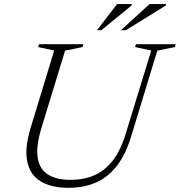

<svg xmlns="http://www.w3.org/2000/svg" viewBox="-20 -886 858 916"><path d="M177 -273Q152 -190.5 159.5 -136Q167 -81.5 206.8 -54.8Q246.5 -28 317.5 -28Q380 -28 430 -49.8Q480 -71.5 517.8 -119.8Q555.5 -168 580 -248.5L701.5 -645L624.5 -661.5L628.5 -675H818L814.5 -661.5L730.5 -644.5L606 -236Q579.5 -148.5 537.2 -94.2Q495 -40 437.5 -15Q380 10 306.5 10Q225.5 10 174.5 -20.5Q123.5 -51 110 -115Q96.5 -179 127 -279L238.5 -645L162 -661.5L166 -675H378L374 -661.5L290.5 -644.5ZM557 -742 693.5 -866.5H772.5L771.5 -860L580.5 -742ZM443 -742 538.5 -866.5H609L608 -860L463.5 -742Z"/></svg>

Font: Newsreader 24pt Light
Style: Italic
Weight: 300
Italic angle: -17°
Designer: Hugues Gentile
Foundry: Production Type
Version: Version 1.003